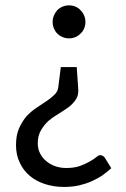

<svg xmlns="http://www.w3.org/2000/svg" viewBox="-20 -535 480 732"><path d="M404.3 106.4Q388.7 120.1 370.1 133.8Q350.6 146.5 329.1 156.2Q306.6 166 281.2 171.9Q254.9 177.7 224.6 177.7Q185.5 177.7 152.3 167Q118.2 156.2 93.8 135.7Q69.3 115.2 55.7 85.9Q41 55.7 41 18.6Q41 -19.5 52.7 -45.9Q64.5 -72.3 81.1 -91.8Q98.6 -110.4 119.1 -124Q138.7 -137.7 157.2 -149.4Q174.8 -161.1 187.5 -173.8Q200.2 -185.5 202.1 -202.1Q205.1 -228.5 211.9 -279.3Q226.6 -279.3 272.5 -279.3Q273.4 -258.8 278.3 -196.3Q280.3 -172.9 269.5 -156.2Q258.8 -139.6 242.2 -127Q224.6 -114.3 204.1 -101.6Q183.6 -89.8 166 -75.2Q148.4 -59.6 136.7 -39.1Q124 -18.6 124 10.7Q124 33.2 132.8 49.8Q141.6 67.4 156.2 79.1Q170.9 91.8 190.4 98.6Q210 105.5 232.4 105.5Q262.7 105.5 285.2 97.7Q306.6 89.8 321.3 81.1Q336.9 72.3 346.7 64.5Q355.5 56.6 361.3 56.6Q374 56.6 380.9 68.4Q388.7 81.1 404.3 106.4ZM180.7 -451.2Q180.7 -464.8 185.5 -475.6Q190.4 -487.3 198.2 -496.1Q207 -504.9 218.8 -509.8Q230.5 -514.6 243.2 -514.6Q255.9 -514.6 267.6 -509.8Q279.3 -504.9 287.1 -496.1Q295.9 -487.3 300.8 -475.6Q305.7 -464.8 305.7 -451.2Q305.7 -438.5 300.8 -426.8Q295.9 -415 287.1 -407.2Q279.3 -398.4 267.6 -393.6Q255.9 -388.7 243.2 -388.7Q230.5 -388.7 218.8 -393.6Q207 -398.4 198.2 -407.2Q190.4 -415 185.5 -426.8Q180.7 -438.5 180.7 -451.2Z"/></svg>

Font: Lato
Style: Regular
Weight: 400
Designer: Lukasz Dziedzic with Adam Twardoch and Botio Nikoltchev
Version: Version 2.015; 2015-08-06; http://www.latofonts.com/